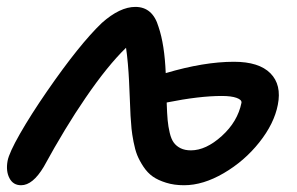

<svg xmlns="http://www.w3.org/2000/svg" viewBox="-31 -528 869 562"><path d="M30.8 14.2Q7.3 14.2 -3.4 -6.6Q-14.2 -27.3 -8.8 -57.1Q-4.4 -80.6 27.3 -136.2Q59.1 -191.9 106.9 -261.2Q201.7 -398.4 267.1 -460.9Q319.8 -507.8 365.2 -507.8Q416 -507.8 433.1 -449.2Q450.7 -397.5 454.1 -314Q565.9 -347.2 653.8 -347.2Q727.1 -347.2 760.5 -313.5Q793.9 -279.8 782.2 -221.2Q771.5 -166 728 -111.3Q684.6 -56.6 624 -21.2Q563.5 14.2 507.8 14.2Q478.5 14.2 455.1 6.8Q431.6 -0.5 416.3 -11.2Q400.9 -22 388.9 -40Q377 -58.1 370.6 -74Q364.3 -89.8 359.9 -112.8Q355.5 -135.7 354 -151.1Q352.5 -166.5 351.1 -189Q350.6 -202.1 349.1 -236.1Q347.7 -270 346.7 -291.5Q345.7 -313 343.3 -341.1Q340.8 -369.1 337.9 -388.2Q283.2 -335 219.2 -241.2Q160.2 -155.3 97.2 -40Q64.9 14.2 30.8 14.2ZM457 -225.1Q458 -195.3 459.7 -176.5Q461.4 -157.7 465.8 -139.2Q470.2 -120.6 477.8 -110.4Q485.4 -100.1 497.8 -94Q510.3 -87.9 527.8 -87.9Q571.8 -87.9 618.2 -129.9Q664.6 -171.9 675.8 -227.1Q677.2 -235.8 661.6 -241.5Q646 -247.1 618.2 -247.1Q552.2 -247.1 457 -228Z"/></svg>

Font: Shantell Sans Normal
Style: Italic
Weight: 500
Italic angle: -11.31°
Designer: Stephen Nixon, Anya Danilova, Shantell Martin
Foundry: Arrow Type
Version: Version 1.006;[559af2be0]